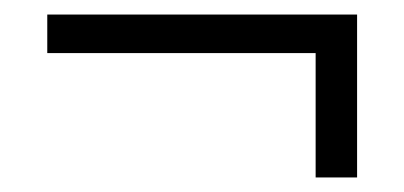

<svg xmlns="http://www.w3.org/2000/svg" viewBox="-20 -408 556 264"><path d="M471 -164H414V-335H45V-388H471Z"/></svg>

Font: Poly
Style: Regular
Weight: 400
Designer: Jos Nicols Silva Schwarzenberg
Foundry: Jose Nicolas Silva Schwarzenberg
Version: Version 1.001